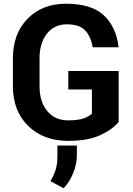

<svg xmlns="http://www.w3.org/2000/svg" viewBox="-20 -741 709 1024"><path d="M612.8 -90.8Q580.6 -50.8 514.9 -20.3Q449.2 10.3 344.2 10.3Q211.4 10.3 130.1 -69.6Q48.8 -149.4 48.8 -281.2V-429.7Q48.8 -561 127 -641.1Q205.1 -721.2 332.5 -721.2Q466.3 -721.2 532.7 -660.2Q599.1 -599.1 612.8 -488.8H474.1Q464.4 -548.3 433.1 -579.8Q401.9 -611.3 336.4 -611.3Q269.5 -611.3 230.2 -561.5Q190.9 -511.7 190.9 -430.7V-281.2Q190.9 -198.7 231.7 -148.9Q272.5 -99.1 344.2 -99.1Q395 -99.1 424.6 -109.1Q454.1 -119.1 470.2 -134.8V-263.7H344.2V-362.3H612.8ZM390.1 85.9Q390.1 133.3 370.4 182.1Q350.6 231 319.3 263.2L249 225.1Q267.6 194.3 276.9 163.8Q286.1 133.3 286.1 92.8V35.2H390.1Z"/></svg>

Font: Roboto Web
Style: Bold
Weight: 700
Designer: Google
Version: Version 1.200310; 2013